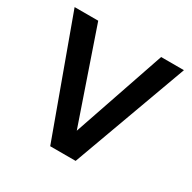

<svg xmlns="http://www.w3.org/2000/svg" viewBox="-154 -852 1009 1007"><g transform="rotate(30 350.0 -348.0)"><path d="M681 -696 427 0H273L19 -696H162L353 -140L543 -696Z"/></g></svg>

Font: AmikoBold
Style: Bold
Weight: 700
Designer: Pablo Impallari, Rodrigo Fuenzalida, Andres Torresi
Foundry: Impallari Type
Version: Version 1.000; ttfautohint (v1.3)